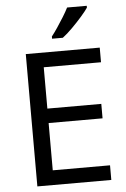

<svg xmlns="http://www.w3.org/2000/svg" viewBox="-62 -988 679 1032"><g transform="rotate(-5 278.0 -472.0)"><path d="M496 0H97V-714H496V-635H187V-412H478V-334H187V-79H496ZM446 -944V-934Q434 -916 409 -887.5Q384 -859 355.5 -830.5Q327 -802 303 -784H245V-796Q260 -815 277.5 -841Q295 -867 312 -894.5Q329 -922 340 -944Z"/></g></svg>

Font: Noto Sans IKEA
Style: Regular
Weight: 400
Designer: Monotype Design Team
Foundry: Monotype Imaging Inc.
Version: Version 2.001